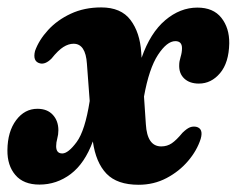

<svg xmlns="http://www.w3.org/2000/svg" viewBox="-21 -487 639 518"><path d="M360 -346 361 -331Q384.5 -398.5 424.8 -432.5Q465 -466.5 511.5 -466.5Q554.5 -466.5 576.2 -439Q598 -411.5 597.5 -370Q596.5 -318 572.8 -289.8Q549 -261.5 515.5 -261.5Q490.5 -261.5 476 -275.2Q461.5 -289 462.5 -312Q462.5 -321 466.2 -333.2Q470 -345.5 470 -357Q470 -376 452 -376Q429.5 -376 405.2 -339Q381 -302 367.5 -226.5L372.5 -152Q376 -92 414 -92Q430 -92 442.5 -100.5Q455 -109 471.5 -129Q483 -140 490.8 -143.2Q498.5 -146.5 508 -145Q528.5 -140.5 520.5 -112.5Q510.5 -81 486.5 -52.8Q462.5 -24.5 428.2 -6.5Q394 11.5 353 11.5Q295 11.5 266.2 -18.5Q237.5 -48.5 229.5 -105.5Q207.5 -46 169.8 -17.5Q132 11 85.5 11Q42.5 11 20.5 -14.8Q-1.5 -40.5 -1 -82Q-0.5 -132 22.5 -162.8Q45.5 -193.5 80 -193.5Q106.5 -193.5 121.5 -177.2Q136.5 -161 136.5 -135.5Q136.5 -124 133.5 -113.2Q130.5 -102.5 130.5 -92.5Q130.5 -73 147 -73Q163 -73 185.8 -103.8Q208.5 -134.5 221 -214.5L213.5 -315Q210 -369 177.5 -369Q164 -369 150 -360.2Q136 -351.5 118 -329Q101.5 -312.5 87 -316Q66.5 -321 73.5 -349.5Q84 -379 108.8 -406Q133.5 -433 170 -450Q206.5 -467 252 -467Q305.5 -467 331 -433.2Q356.5 -399.5 360 -346Z"/></svg>

Font: Fraunces 72pt S050
Style: Bold Italic
Weight: 700
Italic angle: -16°
Version: Version 1.000; ttfautohint (v1.8.3)